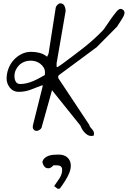

<svg xmlns="http://www.w3.org/2000/svg" viewBox="-20 -806 765 1148"><path d="M228.5 -43Q226.6 -36.1 216.8 -29.8Q207 -23.4 199.2 -23.4Q189.5 -23.4 182.6 -30.3Q175.8 -37.1 175.8 -46.9Q175.8 -47.9 176.3 -51.8Q176.8 -55.7 176.8 -56.6L236.3 -294.9H228.5Q192.4 -280.3 160.2 -268.6Q127.9 -256.8 90.8 -256.8Q75.2 -256.8 62 -263.2Q48.8 -269.5 39.6 -280.8Q30.3 -292 24.9 -306.2Q19.5 -320.3 19.5 -335.9Q19.5 -366.2 30.3 -395Q41 -423.8 61 -446.3Q81.1 -468.8 107.9 -482.4Q134.8 -496.1 167 -496.1Q192.4 -496.1 216.8 -489.7Q241.2 -483.4 261.7 -466.8L270.5 -486.3L313.5 -761.7Q315.4 -769.5 324.2 -777.8Q333 -786.1 339.8 -786.1Q357.4 -786.1 364.7 -772Q372.1 -757.8 372.1 -742.2V-738.3L318.4 -427.7V-406.2Q320.3 -406.2 321.8 -405.3Q323.2 -404.3 324.2 -405.3Q325.2 -405.3 328.6 -407.7Q332 -410.2 336.4 -413.1Q340.8 -416 345.2 -418.9Q349.6 -421.9 351.6 -423.8Q352.5 -423.8 354.5 -425.3Q356.4 -426.8 357.4 -427.7Q418.9 -472.7 480 -520.5Q541 -568.4 594.7 -624Q601.6 -630.9 615.2 -651.9Q628.9 -672.9 645 -695.3Q661.1 -717.8 675.8 -735.4Q690.4 -752.9 700.2 -752.9Q710 -752.9 717.3 -746.1Q724.6 -739.3 724.6 -728.5Q724.6 -726.6 724.1 -725.6Q723.6 -724.6 723.6 -723.6Q723.6 -721.7 721.7 -716.3Q719.7 -710.9 718.8 -709Q715.8 -703.1 709.5 -692.9Q703.1 -682.6 696.8 -672.9Q690.4 -663.1 685.5 -655.8Q680.7 -648.4 680.7 -647.5L557.6 -523.4L333 -357.4Q329.1 -353.5 328.6 -352.1Q328.1 -350.6 328.1 -345.7V-340.8Q328.1 -338.9 329.1 -337.9L513.7 -59.6Q515.6 -50.8 520.5 -44.9Q525.4 -39.1 530.3 -33.7Q535.2 -28.3 538.6 -22Q542 -15.6 542 -6.8Q542 3.9 538.6 5.4Q535.2 6.8 524.4 6.8Q513.7 6.8 503.9 1Q494.1 -4.9 485.4 -14.2Q476.6 -23.4 470.2 -34.7Q463.9 -45.9 460.9 -54.7L291 -266.6ZM66.4 -349.6Q66.4 -332 74.2 -317.9Q82 -303.7 101.6 -303.7Q121.1 -303.7 140.6 -308.6Q160.2 -313.5 178.7 -321.3Q197.3 -329.1 214.8 -338.9Q232.4 -348.6 248 -357.4Q248 -359.4 248.5 -365.7Q249 -372.1 249 -373Q249 -389.6 240.7 -402.8Q232.4 -416 220.2 -425.3Q208 -434.6 192.9 -439Q177.7 -443.4 163.1 -443.4Q143.6 -443.4 126 -436.5Q108.4 -429.7 95.2 -417Q82 -404.3 74.2 -387.2Q66.4 -370.1 66.4 -349.6ZM303.7 306.6Q312.5 293 321.3 281.2Q330.1 269.5 336.4 259.3Q342.8 249 347.2 236.8Q351.6 224.6 351.6 208Q351.6 197.3 344.7 189.9Q337.9 182.6 318.4 182.6Q305.7 182.6 304.2 182.6Q302.7 182.6 300.8 181.6Q284.2 199.2 272 200.2Q259.8 201.2 251.5 195.3Q243.2 189.5 238.8 179.2Q234.4 168.9 233.4 163.1Q236.3 149.4 246.1 140.1Q255.9 130.9 269 126Q282.2 121.1 297.9 119.6Q313.5 118.2 330.1 118.2Q365.2 118.2 384.3 136.7Q403.3 155.3 403.3 183.6Q403.3 205.1 395 226.1Q386.7 247.1 374 267.6Q371.1 273.4 364.7 282.7Q358.4 292 352.5 300.8Q346.7 309.6 341.8 315.9Q336.9 322.3 335.9 322.3H324.2Z"/></svg>

Font: Cedarville Cursive
Style: Regular
Weight: 400
Designer: Kimberly Geswein
Foundry: Kimberly Geswein
Version: Version 1.001 2010